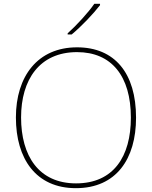

<svg xmlns="http://www.w3.org/2000/svg" viewBox="-20 -1038 794 1002"><path d="M502 -1011V-1018H472C443 -975 378 -904 333 -864V-858H354C407 -902 467 -966 502 -1011ZM690 -424C690 -656 579 -791 382 -791C177 -791 63 -640 63 -425C63 -209 168 -56 376 -56C587 -56 690 -209 690 -424ZM90 -425C90 -622 186 -766 382 -766C562 -766 663 -641 663 -424C663 -222 573 -81 377 -81C182 -81 90 -225 90 -425Z"/></svg>

Font: Noto Sans Malayalam UI Thin
Style: Regular
Weight: 100
Designer: Jelle Bosma - Monotype Design Team
Foundry: Monotype Imaging Inc.
Version: Version 2.104